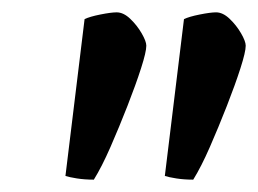

<svg xmlns="http://www.w3.org/2000/svg" viewBox="-20 -726 418 311"><path d="M132 -435Q117 -435 104.5 -437Q92 -439 86 -441L117 -695Q125 -699 142.5 -702.5Q160 -706 169 -706Q180 -706 191 -695.5Q202 -685 209.5 -672Q217 -659 217 -652Q217 -642 208.5 -615.5Q200 -589 186.5 -554.5Q173 -520 159 -488Q145 -456 132 -435ZM293 -435Q278 -435 265.5 -437Q253 -439 247 -441L278 -695Q286 -699 303.5 -702.5Q321 -706 330 -706Q341 -706 352 -695.5Q363 -685 370.5 -672Q378 -659 378 -652Q378 -642 369.5 -615.5Q361 -589 347.5 -554.5Q334 -520 320 -488Q306 -456 293 -435Z"/></svg>

Font: Texturina 12pt SemiBold
Style: Italic
Weight: 600
Italic angle: -11°
Version: Version 1.002